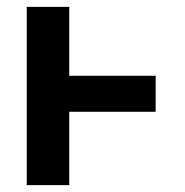

<svg xmlns="http://www.w3.org/2000/svg" viewBox="-20 -540 540 560"><path d="M58 0V-520H182V-319H434V-214H182V0Z"/></svg>

Font: Iosevka Extrabold
Style: Regular
Weight: 800
Monospace: yes
Designer: Belleve Invis
Foundry: Belleve Invis
Version: Version 32.5.0; ttfautohint (v1.8.4)